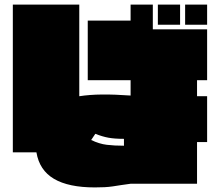

<svg xmlns="http://www.w3.org/2000/svg" viewBox="-20 -757 960 838"><path d="M394 61Q279 61 215.5 23.5Q152 -14 139 -92H36V-737H326V-337Q371 -344 426 -344.5Q481 -345 550 -340V-407H363V-667H550V-737H647V-629H884V-407H840V-337H884V-137H840V45H550Q526 48 507.5 51Q489 54 472 56.5Q455 59 436.5 60Q418 61 394 61ZM884 -649H788V-737H884ZM766 -649H669V-737H766ZM396 -173 378 -146Q413 -129 446 -125Q479 -121 521 -121V-151Q480 -151 453 -156Q426 -161 396 -173Z"/></svg>

Font: ChangwonDangamAsac Bold
Style: Regular
Weight: 700
Designer: Choi Chi-young, Lee Youngbeen, Kim Jungjin, Yoon Jihee, Han Dohee
Foundry: YoonDesign Inc.
Version: Version 1.010;Build 20210623